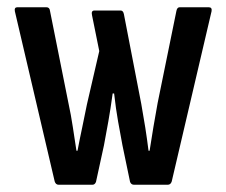

<svg xmlns="http://www.w3.org/2000/svg" viewBox="-20 -510 625 530"><path d="M142 0Q134 0 131 -9L21 -479Q19 -490 28 -490H108Q117 -490 118 -480L169 -225Q176 -193 181 -159.5Q186 -126 191 -94H194Q200 -126 207 -158.5Q214 -191 220 -222L254 -369L234 -468Q231 -481 241 -481H313Q320 -481 322 -471L370 -223Q376 -190 381 -158Q386 -126 390 -94H393Q398 -126 403.5 -159.5Q409 -193 415 -225L467 -480Q469 -490 476 -490H556Q566 -490 564 -479L454 -9Q451 0 443 0H350Q342 0 339 -8L318 -109Q312 -141 306 -174.5Q300 -208 295 -252H291Q285 -208 279 -174.5Q273 -141 267 -109L245 -8Q242 0 235 0Z"/></svg>

Font: Sofia Sans Condensed SemiBold
Style: Regular
Weight: 600
Designer: Botio Nikoltchev, Ani Petrova
Foundry: lettersoup
Version: Version 4.101